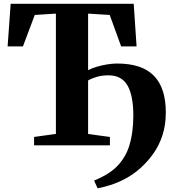

<svg xmlns="http://www.w3.org/2000/svg" viewBox="-20 -763 914 1008"><path d="M492.5 225.5 474 185Q501 174 528.2 159.2Q555.5 144.5 580.8 123Q606 101.5 626 71Q645.5 42.5 657 7.2Q668.5 -28 674.2 -69.2Q680 -110.5 680 -156Q680 -260.5 649.5 -314Q619 -367.5 549.5 -367.5Q516.5 -367.5 489.8 -360Q463 -352.5 442.5 -340.5V-59.5L557 -44V0H159V-44L273.5 -60V-691.5L162.5 -684.5L100.5 -519.5H20L36 -743H682L697 -519.5H616L556 -684.5L442.5 -691.5V-394.5Q459.5 -404 486 -412Q512.5 -420 541.5 -424.8Q570.5 -429.5 594 -429.5Q660 -429.5 708.2 -413.5Q756.5 -397.5 788 -365.2Q819.5 -333 835 -284.8Q850.5 -236.5 850.5 -172Q850.5 -107 833.2 -53.8Q816 -0.5 786.2 41.8Q756.5 84 719 118Q679.5 153.5 637.5 175.5Q595.5 197.5 557.8 209Q520 220.5 492.5 225.5Z"/></svg>

Font: Merriweather 72pt ExtraBold
Style: Regular
Weight: 800
Version: Version 2.100